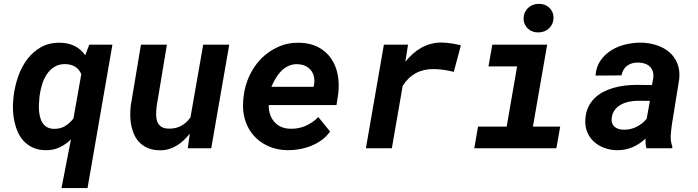

<svg xmlns="http://www.w3.org/2000/svg" viewBox="-20 -756 3561 979"><path d="M49.3 -265.1Q55.2 -314.9 72 -364.3Q88.9 -413.6 118.2 -452.9Q147.5 -492.2 189.9 -515.9Q232.4 -539.6 289.6 -538.1Q328.1 -537.1 360.4 -521.5Q392.6 -505.9 414.6 -474.1L435.1 -528.3H553.2L426.3 203.1H293.5L341.8 -45.4Q314.5 -18.6 282.2 -3.9Q250 10.7 211.4 9.8Q176.3 9.3 149.4 -2.7Q122.6 -14.6 103.3 -34.4Q84 -54.2 72 -80.3Q60.1 -106.4 53.7 -135.5Q47.4 -164.6 46.1 -195.3Q44.9 -226.1 48.3 -254.9ZM180.7 -254.9Q179.2 -240.2 178.5 -223.1Q177.7 -206.1 179.2 -189Q180.7 -171.9 185.1 -156Q189.5 -140.1 198 -127.7Q206.5 -115.2 220.2 -107.4Q233.9 -99.6 253.9 -99.1Q286.1 -98.1 310.8 -112.5Q335.4 -127 354.5 -151.9L394.5 -377.9Q383.3 -403.8 362.8 -416Q342.3 -428.2 314 -429.2Q280.8 -429.7 257.1 -414.8Q233.4 -399.9 217.8 -375.7Q202.1 -351.6 193.6 -322.3Q185.1 -293 181.6 -265.1Z M947.8 -74.7Q933.1 -56.2 916.5 -40.5Q899.9 -24.9 880.9 -13.4Q861.8 -2 840.1 4.4Q818.4 10.7 794.4 10.3Q762.2 9.8 738 0.5Q713.9 -8.8 696.3 -24.9Q678.7 -41 667.7 -62.5Q656.7 -84 650.9 -108.9Q645 -133.8 644.3 -161.1Q643.6 -188.5 646.5 -215.8L698.7 -528.3H831.1L778.8 -214.4Q776.4 -193.8 776.1 -173.6Q775.9 -153.3 781.5 -137.2Q787.1 -121.1 800.8 -110.8Q814.5 -100.6 839.8 -100.1Q875.5 -99.1 903.1 -114Q930.7 -128.9 951.2 -157.2L1016.1 -528.3H1148.9L1057.1 0H937.5Z M1445.3 9.8Q1391.1 8.8 1347.4 -11Q1303.7 -30.8 1273.7 -64.7Q1243.7 -98.6 1229.5 -144.5Q1215.3 -190.4 1220.2 -244.1L1222.2 -264.2Q1228.5 -319.8 1252 -370.1Q1275.4 -420.4 1312.7 -458Q1350.1 -495.6 1399.9 -517.6Q1449.7 -539.6 1508.3 -538.1Q1563.5 -536.6 1603.5 -515.1Q1643.6 -493.7 1668.2 -457.8Q1692.9 -421.9 1701.9 -375.5Q1710.9 -329.1 1704.6 -277.8L1695.8 -220.2H1350.6Q1349.6 -194.8 1356.9 -173.1Q1364.3 -151.4 1378.2 -135.3Q1392.1 -119.1 1412.6 -109.6Q1433.1 -100.1 1459.5 -99.6Q1501 -98.1 1537.8 -114Q1574.7 -129.9 1603 -159.2L1663.1 -85.4Q1645.5 -60.1 1620.4 -42Q1595.2 -23.9 1566.2 -12.2Q1537.1 -0.5 1505.9 4.9Q1474.6 10.3 1445.3 9.8ZM1498.5 -428.7Q1472.2 -429.7 1451.2 -419.9Q1430.2 -410.2 1413.8 -393.6Q1397.5 -377 1385.3 -356Q1373 -335 1363.8 -313.5H1579.1L1581.5 -325.7Q1585 -347.2 1580.6 -365.7Q1576.2 -384.3 1565.2 -397.9Q1554.2 -411.6 1537.4 -419.7Q1520.5 -427.7 1498.5 -428.7Z M2230.5 -539.1Q2255.9 -538.6 2280.5 -534.9Q2305.2 -531.2 2330.1 -524.9L2293.9 -389.6Q2268.6 -396 2243.2 -399.7Q2217.8 -403.3 2191.4 -403.8Q2087.9 -404.8 2033.2 -317.9L1978 0H1845.7L1937.5 -528.3H2060.5L2046.9 -441.4Q2064.5 -462.9 2084.5 -481Q2104.5 -499 2127.4 -512Q2150.4 -524.9 2176 -532Q2201.7 -539.1 2230.5 -539.1Z M2490.2 -528.3H2770L2697.3 -110.4H2836.4L2816.9 0H2398.4L2417.5 -110.4H2563.5L2616.7 -417.5H2470.7ZM2649.9 -661.1Q2649.9 -677.7 2655.8 -691.4Q2661.6 -705.1 2672.1 -715.1Q2682.6 -725.1 2696.5 -730.7Q2710.4 -736.3 2726.6 -736.3Q2742.2 -736.8 2755.9 -731.9Q2769.5 -727.1 2779.8 -717.8Q2790 -708.5 2796.1 -695.3Q2802.2 -682.1 2802.2 -666Q2802.2 -649.4 2796.4 -635.7Q2790.5 -622.1 2780.3 -612.1Q2770 -602.1 2755.9 -596.4Q2741.7 -590.8 2725.6 -590.8Q2710 -590.3 2696.3 -595.2Q2682.6 -600.1 2672.4 -609.4Q2662.1 -618.7 2656 -631.8Q2649.9 -645 2649.9 -661.1Z M3276.4 0Q3272.5 -12.7 3271.7 -24.7Q3271 -36.6 3271.5 -49.3Q3240.7 -20.5 3204.3 -5.1Q3168 10.3 3125 9.8Q3091.8 9.3 3061.8 -1.7Q3031.7 -12.7 3009.5 -32.5Q2987.3 -52.2 2975.1 -80.6Q2962.9 -108.9 2964.4 -144Q2965.8 -179.2 2977.8 -206.1Q2989.7 -232.9 3009.3 -252.9Q3028.8 -272.9 3054.2 -286.4Q3079.6 -299.8 3108.4 -308.1Q3137.2 -316.4 3167.7 -319.8Q3198.2 -323.2 3228 -323.2L3304.2 -322.3L3310.5 -355Q3313.5 -374 3309.3 -389.2Q3305.2 -404.3 3295.2 -414.8Q3285.2 -425.3 3270 -430.9Q3254.9 -436.5 3235.8 -437Q3201.7 -438 3178.7 -421.6Q3155.8 -405.3 3148.9 -371.6L3016.6 -370.6Q3019.5 -414.6 3041.5 -446.5Q3063.5 -478.5 3096.7 -499.3Q3129.9 -520 3170.2 -529.5Q3210.4 -539.1 3250 -538.6Q3291.5 -537.6 3328.6 -525.4Q3365.7 -513.2 3392.8 -490Q3419.9 -466.8 3433.8 -432.6Q3447.8 -398.4 3443.4 -353L3406.7 -126Q3402.3 -97.2 3400.1 -67.1Q3397.9 -37.1 3408.2 -8.8L3407.7 0ZM3159.7 -94.7Q3194.3 -93.8 3224.9 -108.9Q3255.4 -124 3277.3 -150.4L3293.9 -241.7L3233.9 -242.2Q3211.9 -242.2 3189.5 -237.8Q3167 -233.4 3147.9 -223.4Q3128.9 -213.4 3115.7 -196.8Q3102.5 -180.2 3099.1 -154.8Q3097.2 -139.6 3101.1 -128.4Q3105 -117.2 3113.3 -109.9Q3121.6 -102.5 3133.5 -98.6Q3145.5 -94.7 3159.7 -94.7Z"/></svg>

Font: TypoPRO Roboto Mono
Style: Bold Italic
Weight: 700
Designer: Google
Version: Version 2.000986; 2015; ttfautohint (v1.3)